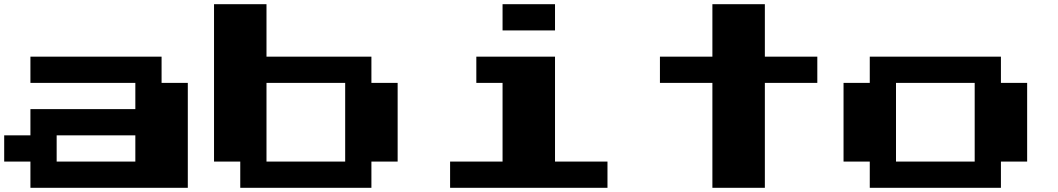

<svg xmlns="http://www.w3.org/2000/svg" viewBox="-20 -1020 5040 915"><path d="M125 -125V-250H0V-375H125V-500H625V-625H125V-750H750V-625H875V-125ZM250 -250H625V-375H250Z M1125 -125V-250H1000V-1000H1250V-750H1750V-625H1875V-250H1750V-125ZM1250 -250H1625V-625H1250Z M2375 -875V-1000H2625V-875ZM2125 -125V-250H2375V-625H2250V-750H2625V-250H2875V-125Z M3375 -125V-625H3125V-750H3375V-1000H3625V-750H3875V-625H3625V-125Z M4125 -125V-250H4000V-625H4125V-750H4750V-625H4875V-250H4750V-125ZM4250 -250H4625V-625H4250Z"/></svg>

Font: Press Start 2P
Style: Regular
Weight: 400
Designer: CodeMan38
Foundry: CodeMan38
Version: Version 3.000